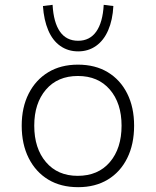

<svg xmlns="http://www.w3.org/2000/svg" viewBox="-20 -768 646 796"><path d="M304 8Q232 8 180 -23.5Q128 -55 99 -112.5Q70 -170 70 -247Q70 -323 99 -380Q128 -437 180 -468.5Q232 -500 303 -500Q375 -500 427 -468.5Q479 -437 507.5 -380Q536 -323 536 -247Q536 -170 507.5 -112.5Q479 -55 427 -23.5Q375 8 304 8ZM302 -39Q387 -39 435.5 -96Q484 -153 484 -247Q484 -340 435.5 -396.5Q387 -453 303 -453Q219 -453 170.5 -396.5Q122 -340 122 -247Q122 -153 170.5 -96Q219 -39 302 -39ZM304 -555Q262 -555 230 -577.5Q198 -600 180 -642.5Q162 -685 158 -743L198 -748Q202 -675 228.5 -637Q255 -599 304 -599Q352 -599 379 -637Q406 -675 410 -748L450 -743Q447 -685 428.5 -642.5Q410 -600 378 -577.5Q346 -555 304 -555Z"/></svg>

Font: Nunito Sans 7pt ExtraLight
Style: Regular
Weight: 250
Designer: Vernon Adams
Foundry: Vernon Adams
Version: Version 3.101;gftools[0.9.27]